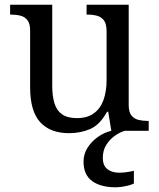

<svg xmlns="http://www.w3.org/2000/svg" viewBox="-20 -556 675 816"><path d="M273 10Q194 10 151 -36.5Q108 -83 108 -186V-426Q108 -456 96.5 -470.5Q85 -485 66.5 -489.5Q48 -494 26 -494H23V-536H202V-191Q202 -148 211.5 -117Q221 -86 244 -70Q267 -54 307 -54Q351 -54 379 -74.5Q407 -95 420 -131.5Q433 -168 433 -216V-422Q433 -454 422 -469Q411 -484 392.5 -489Q374 -494 351 -494H348V-536H527V-109Q527 -80 538.5 -65.5Q550 -51 568.5 -46.5Q587 -42 609 -42H612V0H453L440 -81H435Q404 -25 363 -7.5Q322 10 273 10ZM472 240Q408 240 371.5 213.5Q335 187 335 130Q335 99 352 72Q369 45 396 26Q423 7 453 0H510Q489 6 467.5 21.5Q446 37 431.5 60Q417 83 417 115Q417 148 436.5 163Q456 178 486 178Q500 178 515.5 176Q531 174 549 170V224Q539 229 525 232.5Q511 236 497 238Q483 240 472 240Z"/></svg>

Font: Noto Serif Gujarati
Style: Regular
Weight: 400
Designer: Universal Thirst, Indian Type Foundry and the Monotype Design Team
Foundry: Monotype Imaging Inc.
Version: Version 2.102